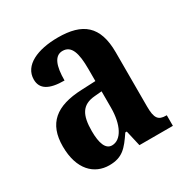

<svg xmlns="http://www.w3.org/2000/svg" viewBox="-134 -661 761 785"><g transform="rotate(-30 247.0 -269.0)"><path d="M163 10C225 10 249 -19 286 -74H293L310 0H468V-50H465C428 -50 416 -66 416 -121V-377C416 -502 357 -548 241 -548C145 -548 70 -515 70 -448C70 -403 105 -382 177 -382C177 -450 192 -491 230 -491C272 -491 285 -449 285 -374V-317L218 -314C96 -309 36 -260 36 -152C36 -42 93 10 163 10ZM213 -55C183 -55 170 -90 170 -147C170 -222 190 -260 252 -265L286 -268V-191C286 -111 257 -55 213 -55Z"/></g></svg>

Font: Noto Serif Khmer ExtraCondensed
Style: Bold
Weight: 700
Width: 2
Designer: Danh Hong and the Monotype Design Team
Foundry: Monotype Imaging Inc.
Version: Version 2.004